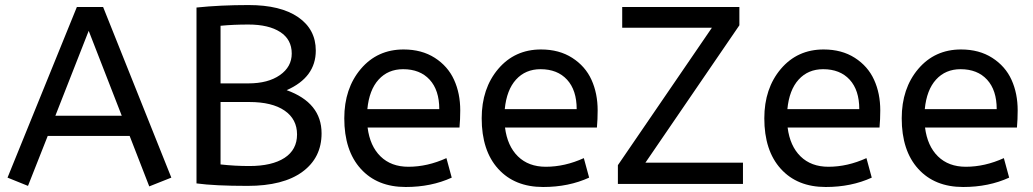

<svg xmlns="http://www.w3.org/2000/svg" viewBox="-20 -728 4088 760"><path d="M90.8 7.8 9.8 -24.9 284.2 -700.2H388.2L658.2 -24.9L570.8 9.8L493.2 -189.9H168.9ZM331.1 -606 199.2 -270H461.9Z M757.8 -2V-698.2Q851.6 -708 963.9 -708Q1090.8 -708 1160.4 -659.9Q1230 -611.8 1230 -527.8Q1230 -421.9 1114.7 -371.1Q1252.9 -321.3 1252.9 -200.2Q1252.9 -103.5 1177 -47.9Q1101.1 7.8 960 7.8Q829.6 7.8 757.8 -2ZM966.8 -70.8Q1056.6 -70.8 1106.2 -103Q1155.8 -135.3 1155.8 -195.8Q1155.8 -256.3 1106.4 -290.3Q1057.1 -324.2 966.8 -324.2H853V-77.1Q910.2 -70.8 966.8 -70.8ZM853 -397.9H962.9Q1041 -397.9 1087.9 -430.7Q1134.8 -463.4 1134.8 -516.1Q1134.8 -571.8 1089.1 -601.3Q1043.5 -630.9 962.9 -630.9Q904.3 -630.9 853 -626Z M1798.8 -223.1H1435.1Q1444.3 -149.9 1486.3 -108.9Q1528.3 -67.9 1596.7 -67.9Q1671.9 -67.9 1747.1 -102.1L1768.1 -24.9Q1687 12.2 1585.9 12.2Q1473.1 12.2 1408 -59.8Q1342.8 -131.8 1342.8 -259.8Q1342.8 -377.9 1408.2 -455.1Q1473.6 -532.2 1577.6 -532.2Q1649.4 -532.2 1701.2 -499Q1752.9 -465.8 1777.3 -412.1Q1801.8 -358.4 1801.8 -291Q1801.8 -255.9 1798.8 -223.1ZM1575.7 -454.1Q1516.1 -454.1 1478.8 -413.1Q1441.4 -372.1 1434.1 -295.9H1718.8Q1718.8 -371.1 1680.7 -412.6Q1642.6 -454.1 1575.7 -454.1Z M2342.8 -223.1H1979Q1988.3 -149.9 2030.3 -108.9Q2072.3 -67.9 2140.6 -67.9Q2215.8 -67.9 2291 -102.1L2312 -24.9Q2231 12.2 2129.9 12.2Q2017.1 12.2 1951.9 -59.8Q1886.7 -131.8 1886.7 -259.8Q1886.7 -377.9 1952.1 -455.1Q2017.6 -532.2 2121.6 -532.2Q2193.4 -532.2 2245.1 -499Q2296.9 -465.8 2321.3 -412.1Q2345.7 -358.4 2345.7 -291Q2345.7 -255.9 2342.8 -223.1ZM2119.6 -454.1Q2060.1 -454.1 2022.7 -413.1Q1985.4 -372.1 1978 -295.9H2262.7Q2262.7 -371.1 2224.6 -412.6Q2186.5 -454.1 2119.6 -454.1Z M2425.8 0V-74.2L2797.9 -618.2H2442.9V-700.2H2906.7V-627.9L2534.7 -84H2920.9V0Z M3461.4 -223.1H3097.7Q3106.9 -149.9 3148.9 -108.9Q3190.9 -67.9 3259.3 -67.9Q3334.5 -67.9 3409.7 -102.1L3430.7 -24.9Q3349.6 12.2 3248.5 12.2Q3135.7 12.2 3070.6 -59.8Q3005.4 -131.8 3005.4 -259.8Q3005.4 -377.9 3070.8 -455.1Q3136.2 -532.2 3240.2 -532.2Q3312 -532.2 3363.8 -499Q3415.5 -465.8 3439.9 -412.1Q3464.4 -358.4 3464.4 -291Q3464.4 -255.9 3461.4 -223.1ZM3238.3 -454.1Q3178.7 -454.1 3141.4 -413.1Q3104 -372.1 3096.7 -295.9H3381.3Q3381.3 -371.1 3343.3 -412.6Q3305.2 -454.1 3238.3 -454.1Z M4005.4 -223.1H3641.6Q3650.9 -149.9 3692.9 -108.9Q3734.9 -67.9 3803.2 -67.9Q3878.4 -67.9 3953.6 -102.1L3974.6 -24.9Q3893.6 12.2 3792.5 12.2Q3679.7 12.2 3614.5 -59.8Q3549.3 -131.8 3549.3 -259.8Q3549.3 -377.9 3614.7 -455.1Q3680.2 -532.2 3784.2 -532.2Q3856 -532.2 3907.7 -499Q3959.5 -465.8 3983.9 -412.1Q4008.3 -358.4 4008.3 -291Q4008.3 -255.9 4005.4 -223.1ZM3782.2 -454.1Q3722.7 -454.1 3685.3 -413.1Q3647.9 -372.1 3640.6 -295.9H3925.3Q3925.3 -371.1 3887.2 -412.6Q3849.1 -454.1 3782.2 -454.1Z"/></svg>

Font: ABeeZee
Style: Regular
Weight: 400
Designer: Anja Meiners
Foundry: Anja Meiners
Version: Version 1.002